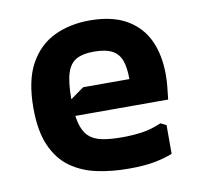

<svg xmlns="http://www.w3.org/2000/svg" viewBox="-65 -591 700 671"><g transform="rotate(-10 285.0 -255.0)"><path d="M48 -254Q48 -352 80.5 -410.5Q113 -469 168.5 -495.5Q224 -522 294 -522Q374 -522 425 -492.5Q476 -463 500 -411Q524 -359 524 -290Q524 -268 522 -248Q520 -228 517 -202H142V-232L232 -296H396Q396 -336 387 -361.5Q378 -387 355 -399.5Q332 -412 289 -412Q251 -412 228 -399.5Q205 -387 194.5 -355Q184 -323 184 -263Q184 -211 192 -178.5Q200 -146 217.5 -129Q235 -112 264.5 -106Q294 -100 336 -100Q371 -100 405 -104.5Q439 -109 476 -125L496 -115V-13Q468 -2 432 5Q396 12 340 12Q281 12 228.5 1Q176 -10 135.5 -38.5Q95 -67 71.5 -119.5Q48 -172 48 -254Z"/></g></svg>

Font: AR One Sans
Style: Bold
Weight: 700
Designer: Niteesh Yadav
Foundry: Niteesh Yadav
Version: Version 1.001;gftools[0.9.33]